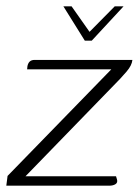

<svg xmlns="http://www.w3.org/2000/svg" viewBox="-32 -589 440 609"><path d="M169 -569H195L252 -488L332 -569H360L259 -460H237ZM49 -30H336L339 -20Q342 -10 334.5 -5Q327 0 314 0H-12L-8 -31L321 -369H54L55 -379Q57 -389 62.5 -394Q68 -399 78 -399H388Q387 -390 382.5 -381Q378 -372 369.5 -362Q361 -352 349 -339Z"/></svg>

Font: Genos Light
Style: Italic
Weight: 300
Italic angle: -8°
Designer: Robert E. Leuschke
Foundry: Robert E. Leuschke
Version: Version 1.010